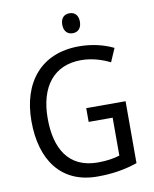

<svg xmlns="http://www.w3.org/2000/svg" viewBox="-98 -989 858 1072"><g transform="rotate(-10 330.5 -452.5)"><path d="M370 -915C341 -915 320 -897 320 -859C320 -821 341 -802 370 -802C399 -802 420 -821 420 -859C420 -897 399 -915 370 -915ZM371 -377V-299H507V-84C474 -74 436 -67 383 -67C216 -67 149 -188 149 -357C149 -539 236 -646 388 -646C447 -646 504 -629 552 -605L585 -681C529 -708 463 -724 390 -724C175 -724 57 -577 57 -358C57 -137 162 10 367 10C454 10 524 -2 594 -26V-377Z"/></g></svg>

Font: Noto Sans Bengali UI SemiCondensed
Style: Regular
Weight: 400
Width: 4
Designer: Jelle Bosma - Monotype Design Team
Foundry: Monotype Imaging Inc.
Version: Version 2.003